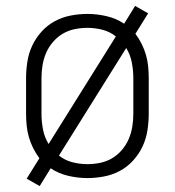

<svg xmlns="http://www.w3.org/2000/svg" viewBox="-20 -589 590 648"><path d="M114 39 70 14 113 -55Q101 -71 92 -89Q83 -107 77.5 -126Q72 -145 70 -165Q68 -185 68 -205V-325Q68 -353 72.5 -381.5Q77 -410 89 -435.5Q101 -461 120.5 -482.5Q140 -504 165 -517.5Q190 -531 218.5 -536.5Q247 -542 275 -542Q307 -542 339.5 -534.5Q372 -527 399 -509L436 -569L480 -544L437 -475Q449 -459 458 -441Q467 -423 472.5 -404Q478 -385 480 -365Q482 -345 482 -325V-205Q482 -177 477.5 -148.5Q473 -120 461 -94.5Q449 -69 429.5 -47.5Q410 -26 385 -12.5Q360 1 331.5 6.5Q303 12 275 12Q243 12 210.5 4.5Q178 -3 151 -21ZM144 -103 371 -466Q351 -482 326 -488.5Q301 -495 275 -495Q253 -495 231.5 -490.5Q210 -486 191.5 -475Q173 -464 158.5 -447Q144 -430 135.5 -410Q127 -390 123.5 -368.5Q120 -347 120 -325V-205Q120 -179 125 -152.5Q130 -126 144 -103ZM275 -35Q297 -35 318.5 -39.5Q340 -44 358.5 -55Q377 -66 391.5 -83Q406 -100 414.5 -120Q423 -140 426.5 -161.5Q430 -183 430 -205V-325Q430 -351 425 -377.5Q420 -404 406 -427L179 -64Q199 -48 224 -41.5Q249 -35 275 -35Z"/></svg>

Font: Lode Dark Term
Style: Regular
Weight: 400
Monospace: yes
Designer: Belleve Invis
Foundry: Belleve Invis
Version: Version 29.2.0